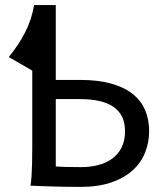

<svg xmlns="http://www.w3.org/2000/svg" viewBox="-20 -733 648 758"><path d="M568.8 -214.8Q568.8 -170.4 552.7 -130.4Q536.6 -90.3 503.4 -60.3Q470.2 -30.3 419.2 -12.7Q368.2 4.9 297.9 4.9Q260.3 4.9 224.9 4.2Q189.5 3.4 161.6 2.4Q128.9 1.5 100.1 0Q103 -14.6 104.5 -37.6Q106 -60.5 106.7 -89.4Q107.4 -118.2 107.4 -151.9V-454.1L14.6 -507.8Q53.7 -555.7 79.1 -605Q104.5 -654.3 114.7 -712.9H200.2V-417.5H295.4Q367.7 -417.5 419.4 -402.8Q471.2 -388.2 504.4 -361.6Q537.6 -335 553.2 -297.6Q568.8 -260.3 568.8 -214.8ZM473.6 -214.8Q473.6 -248.5 461.7 -272.5Q449.7 -296.4 427 -311.8Q404.3 -327.1 371.1 -334.5Q337.9 -341.8 295.4 -341.8H200.2V-75.7Q213.9 -74.7 236.6 -74Q259.3 -73.2 300.3 -73.2Q335.4 -73.2 366.7 -81.1Q397.9 -88.9 421.9 -106Q445.8 -123 459.7 -149.9Q473.6 -176.8 473.6 -214.8Z"/></svg>

Font: Andika
Style: Regular
Weight: 400
Designer: Victor Gaultney, Annie Olsen, Julie Remington, Don Collingsworth, Eric Hays
Foundry: SIL International
Version: Version 1.001